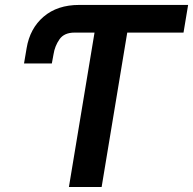

<svg xmlns="http://www.w3.org/2000/svg" viewBox="-20 -747 772 767"><path d="M731.5 -727.3 713.1 -616.8H488.3L386 0H255.3L357.6 -616.8H277.7Q236.2 -616.8 217.5 -589.8Q198.9 -562.9 193.9 -530.5L187.1 -493.6H76L86.3 -554.3Q99.4 -633.5 154.3 -680.4Q209.2 -727.3 296.2 -727.3Z"/></svg>

Font: Inter UI Semi Bold
Style: Italic
Weight: 600
Italic angle: -9.39999°
Designer: Rasmus Andersson
Foundry: rsms
Version: 3.2;8d6f07862